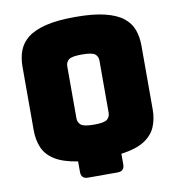

<svg xmlns="http://www.w3.org/2000/svg" viewBox="-89 -816 915 987"><g transform="rotate(-10 368.5 -322.5)"><path d="M445 90H291Q255 90 255 54V-1Q178 -13 135 -40Q92 -67 75 -107.5Q58 -148 58 -198V-530Q58 -576 72 -613.5Q86 -651 120 -678Q154 -705 214.5 -720Q275 -735 369 -735Q463 -735 523.5 -720Q584 -705 618 -678Q652 -651 665.5 -613.5Q679 -576 679 -530V-198Q679 -148 662 -107.5Q645 -67 602.5 -39.5Q560 -12 481 -1V54Q481 90 445 90ZM285 -220Q285 -200 300 -186.5Q315 -173 369 -173Q424 -173 438.5 -186.5Q453 -200 453 -220V-493Q453 -513 438.5 -526Q424 -539 369 -539Q315 -539 300 -526Q285 -513 285 -493Z"/></g></svg>

Font: Bungee Tint
Style: Regular
Weight: 400
Designer: David Jonathan Ross
Foundry: David Jonathan Ross
Version: Version 2.001